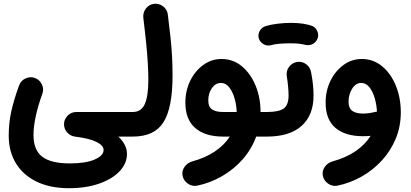

<svg xmlns="http://www.w3.org/2000/svg" viewBox="-20 -676 2161 1010"><path d="M25.9 38.1Q25.9 -30.3 39.8 -92Q53.7 -153.8 80.6 -227.1Q89.8 -252 114.3 -263.4Q138.7 -274.9 164.1 -265.6Q189 -256.3 200.4 -231.9Q211.9 -207.5 202.6 -182.1Q180.2 -120.1 168.2 -65.2Q156.2 -10.3 156.2 35.2Q156.2 112.8 201.9 148.2Q247.6 183.6 347.7 183.6Q431.2 183.6 478 163.1Q524.9 142.6 524.9 113.3Q524.9 88.9 487.1 70.3Q449.2 51.8 374 42.5Q351.6 39.6 335.2 22.7Q318.8 5.9 316.9 -17.1Q314.9 -44.9 334.2 -65.9Q353.5 -86.9 381.8 -86.9H678.7Q705.6 -86.9 724.4 -67.9Q743.2 -48.8 743.2 -22Q743.2 4.9 724.4 23.7Q705.6 42.5 678.7 42.5H602.5Q647.9 85.4 647.9 133.8Q647.9 183.6 609.4 224.6Q570.8 265.6 502 289.8Q433.1 314 342.8 314Q243.7 314 172.6 279.5Q101.6 245.1 63.7 182.9Q25.9 120.6 25.9 38.1Z M614.3 -22Q614.3 -48.8 633.1 -67.9Q651.9 -86.9 678.7 -86.9Q723.1 -86.9 741.7 -128.7Q760.3 -170.4 760.3 -255.9Q760.3 -295.4 757.8 -338.9Q755.4 -382.3 749.8 -440.4Q744.1 -498.5 733.9 -582.5Q731 -608.9 747.1 -630.6Q763.2 -652.3 789.6 -655.8Q815.9 -659.2 837.6 -642.8Q859.4 -626.5 862.8 -600.1Q871.6 -531.2 877.2 -476.8Q882.8 -422.4 885.3 -374.8Q887.7 -327.1 887.7 -278.8Q887.7 -108.9 840.1 -33.2Q792.5 42.5 678.7 42.5Q651.9 42.5 633.1 23.7Q614.3 4.9 614.3 -22Z M1153.8 42.5Q1059.6 42.5 1007.3 -2.4Q955.1 -47.4 955.1 -136.2Q955.1 -198.7 980.5 -250.7Q1005.9 -302.7 1049.1 -334.2Q1092.3 -365.7 1145 -365.7Q1206.5 -365.7 1252.7 -327.1Q1298.8 -288.6 1324.7 -225.1Q1350.6 -161.6 1350.6 -86.9H1384.3Q1411.1 -86.9 1429.9 -67.9Q1448.7 -48.8 1448.7 -22Q1448.7 4.9 1429.9 23.7Q1411.1 42.5 1384.3 42.5H1327.6Q1303.2 109.4 1256.1 162.6Q1209 215.8 1147.2 251.2Q1085.4 286.6 1016.6 300.8Q990.7 305.7 968.3 290Q945.8 274.4 940.4 248.5Q935.5 222.7 951.2 201.2Q966.8 179.7 992.2 172.9Q1061.5 153.8 1111.1 120.1Q1160.6 86.4 1189 42.5ZM1152.3 -86.9H1225.1Q1224.1 -121.6 1214.4 -156.7Q1204.6 -191.9 1186.3 -215.8Q1168 -239.7 1142.1 -239.7Q1113.8 -239.7 1094.7 -212.6Q1075.7 -185.5 1075.7 -147.9Q1075.7 -113.3 1095.9 -100.1Q1116.2 -86.9 1152.3 -86.9Z M1319.8 -22Q1319.8 -48.8 1338.6 -67.9Q1357.4 -86.9 1384.3 -86.9Q1446.3 -86.9 1472.2 -105Q1498 -123 1498 -174.3Q1498 -192.9 1495.6 -220.2Q1493.2 -247.6 1488.3 -277.3Q1484.9 -303.7 1501.2 -325.2Q1517.6 -346.7 1543.9 -350.1Q1570.3 -354 1591.3 -337.6Q1612.3 -321.3 1616.7 -294.9Q1623.5 -259.3 1626.5 -228.8Q1629.4 -198.2 1629.4 -173.8Q1629.4 -70.3 1566.7 -13.9Q1503.9 42.5 1384.3 42.5Q1357.4 42.5 1338.6 23.7Q1319.8 4.9 1319.8 -22ZM1341.3 -474.1Q1335.9 -494.1 1345.9 -512.9Q1356 -531.7 1377 -538.6Q1404.3 -546.9 1440.4 -551.3Q1476.6 -555.7 1511.7 -555.7Q1547.4 -555.7 1576.4 -551Q1605.5 -546.4 1625.5 -538.1Q1646.5 -526.4 1652.1 -503.7Q1657.7 -481 1644.5 -461.9Q1633.8 -446.8 1618.7 -441.7Q1603.5 -436.5 1586.9 -439.9Q1554.7 -448.2 1511.7 -448.2Q1478.5 -448.2 1450.9 -446Q1423.3 -443.8 1406.2 -438.5Q1385.7 -432.6 1366.7 -443.4Q1347.7 -454.1 1341.3 -474.1Z M1882.8 -365.7Q1944.3 -365.7 1990.7 -326.9Q2037.1 -288.1 2062.7 -224.4Q2088.4 -160.6 2088.4 -85.4Q2088.4 -10.7 2061.8 53.5Q2035.2 117.7 1988.5 168.5Q1941.9 219.2 1881.6 253.2Q1821.3 287.1 1754.4 300.8Q1728.5 305.7 1706.1 290Q1683.6 274.4 1678.2 248.5Q1673.3 222.7 1689 201.2Q1704.6 179.7 1730 172.9Q1800.8 153.3 1851.1 118.7Q1901.4 84 1929.7 38.6Q1909.7 40.5 1890.1 40.5Q1795.9 40.5 1744.4 -3.4Q1692.9 -47.4 1692.9 -136.2Q1692.9 -198.7 1718.3 -250.7Q1743.7 -302.7 1786.9 -334.2Q1830.1 -365.7 1882.8 -365.7ZM1813.5 -141.1Q1813.5 -106.9 1833 -92.8Q1852.5 -78.6 1889.2 -78.6Q1908.2 -78.6 1926 -81.5Q1943.8 -84.5 1960 -88.4Q1961.4 -88.9 1962.9 -88.9Q1961.4 -123 1951.7 -158Q1941.9 -192.9 1923.8 -216.3Q1905.8 -239.7 1879.9 -239.7Q1851.6 -239.7 1832.5 -209.5Q1813.5 -179.2 1813.5 -141.1Z"/></svg>

Font: Mikhak-FD Bold
Style: Regular
Weight: 700
Designer: Amin Abedi
Version: Version 3.3